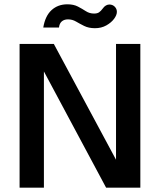

<svg xmlns="http://www.w3.org/2000/svg" viewBox="-20 -872 743 892"><path d="M71 0V-668H230L519 -130V-668H632V0H473L184 -540V0ZM421 -741Q392 -741 371 -751.5Q350 -762 333 -772Q316 -782 296 -782Q278 -782 267 -772.5Q256 -763 254 -744H181Q190 -798 219.5 -825Q249 -852 293 -852Q322 -852 342 -841.5Q362 -831 379 -820Q396 -809 417 -809Q432 -809 440.5 -815Q449 -821 457 -832Q464 -842 472 -846.5Q480 -851 488 -851Q503 -851 513 -841Q523 -831 523 -817Q523 -802 510 -784.5Q497 -767 474 -754Q451 -741 421 -741Z"/></svg>

Font: Atkinson Hyperlegible Next Medium
Style: Regular
Weight: 500
Designer: Elliott Scott, Megan Eiswerth, Linus Boman, Theodore Petrosky, Letters from Sweden
Foundry: Applied Design Works, Letters from Sweden
Version: Version 2.001